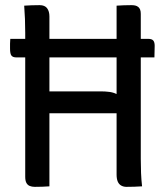

<svg xmlns="http://www.w3.org/2000/svg" viewBox="-20 -723 640 746"><path d="M20 -572H556Q570 -572 575.5 -565.5Q581 -559 581 -545Q581 -533 580.5 -522Q580 -511 580 -500H43Q30 -500 24.5 -507Q19 -514 19 -534Q19 -544 19 -553.5Q19 -563 20 -572ZM74 -701Q89 -702 103.5 -702.5Q118 -703 134 -703Q154 -703 163 -691Q172 -679 172 -659Q172 -576 172 -493.5Q172 -411 172 -328.5Q172 -246 172 -164Q172 -82 172 1Q158 2 144 2.5Q130 3 115 3Q104 3 95.5 -0.5Q87 -4 82.5 -12.5Q78 -21 78 -36Q78 -129 78 -222.5Q78 -316 78 -409Q78 -502 78 -595Q78 -623 77 -649Q76 -675 74 -701ZM80 -368H371Q389 -368 404.5 -366Q420 -364 432 -358L462 -370L469 -283H105Q98 -283 93.5 -285.5Q89 -288 86 -293.5Q83 -299 81.5 -306.5Q80 -314 80 -324ZM532 1Q516 2 502 2.5Q488 3 471 3Q460 3 451 -2Q442 -7 437.5 -17.5Q433 -28 433 -45Q433 -127 433 -208.5Q433 -290 433 -372.5Q433 -455 433 -537Q433 -619 433 -701Q448 -702 461.5 -702.5Q475 -703 490 -703Q499 -703 505.5 -701.5Q512 -700 517 -696Q522 -692 524.5 -685.5Q527 -679 527 -669Q527 -601 527 -531Q527 -461 527 -390.5Q527 -320 527 -249Q527 -178 527 -106Q527 -78 528 -51.5Q529 -25 532 1Z"/></svg>

Font: Rec Mono Semicasual
Style: Regular
Weight: 400
Version: Version 1.085; ttfautohint (v1.8.4.7-5d5b)